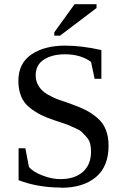

<svg xmlns="http://www.w3.org/2000/svg" viewBox="-20 -879 596 909"><path d="M269 10V9Q159 9 68 -26V-177H100L117 -89Q135 -66 180 -48.5Q225 -31 266 -31Q333 -31 372 -65Q411 -99 411 -162Q411 -183 406.5 -200Q402 -217 389 -231Q376 -245 368 -253.5Q360 -262 337 -272Q314 -282 307 -285.5Q300 -289 271 -298.5Q242 -308 239 -309Q200 -322 174 -335Q148 -348 121 -369Q94 -390 80.5 -422Q67 -454 67 -496Q67 -579 128.5 -621Q190 -663 288 -663Q367 -663 460 -642V-506H428L411 -586Q362 -622 288 -622Q227 -622 188 -597Q149 -572 149 -522Q149 -467 203 -433Q215 -426 230.5 -418.5Q246 -411 258 -407Q270 -403 290.5 -396Q311 -389 321 -385Q360 -371 386.5 -357.5Q413 -344 440 -321.5Q467 -299 480.5 -266Q494 -233 494 -189Q494 -91 434 -40.5Q374 10 269 10ZM237 -710V-726L333 -859H437V-841L264 -710Z"/></svg>

Font: Libra Serif Modern
Style: Regular
Weight: 400
Designer: Stefan Peev, Context Ltd
Foundry: Stefan Peev, Context Ltd
Version: Version 1.000